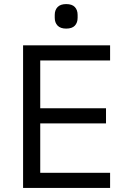

<svg xmlns="http://www.w3.org/2000/svg" viewBox="-20 -920 623 940"><path d="M519 0H93V-698H519V-624H177V-390H499V-316H177V-74H519ZM304 -780Q276 -780 262 -794.5Q248 -809 248 -833V-847Q248 -871 262 -885.5Q276 -900 304 -900Q333 -900 346.5 -885.5Q360 -871 360 -847V-833Q360 -809 346.5 -794.5Q333 -780 304 -780Z"/></svg>

Font: IBM Plex Sans
Style: Regular
Weight: 400
Designer: Mike Abbink, Paul van der Laan, Pieter van Rosmalen
Foundry: Bold Monday
Version: Version 3.201